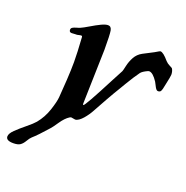

<svg xmlns="http://www.w3.org/2000/svg" viewBox="-201 -547 818 846"><g transform="rotate(20 208.0 -124.0)"><path d="M470.7 -242.2Q464.8 -242.2 460.4 -248Q456.1 -253.9 451.2 -264.2Q446.3 -274.4 444.3 -277.3Q421.9 -311.5 404.3 -311.5Q401.4 -311.5 397.5 -309.6Q376 -299.8 368.2 -290Q359.4 -278.3 348.1 -260.7Q336.9 -243.2 325.2 -223.6Q313.5 -204.1 309.6 -197.3Q292 -168.9 269 -127.9Q246.1 -86.9 233.9 -64.5Q221.7 -42 205.1 -22.9Q188.5 -3.9 173.8 0H168.9Q165 0 159.7 -1.5Q154.3 -2.9 151.4 -2.9Q148.4 -2.9 143.6 0Q125 11.7 106.4 39.1Q87.9 66.4 82 72.3Q39.1 121.1 17.6 139.6Q9.8 146.5 1 161.6Q-7.8 176.8 -18.6 184.1Q-29.3 191.4 -50.8 191.4Q-85 191.4 -85 171.9Q-85 158.2 -66.4 140.1Q-47.9 122.1 -21.5 100.6Q4.9 79.1 15.6 66.4Q42 34.2 55.2 -5.9Q68.4 -45.9 70.3 -67.9Q72.3 -89.8 76.2 -152.3Q79.1 -201.2 79.1 -236.3Q79.1 -278.3 74.2 -351.6Q74.2 -356.4 70.3 -356.9Q66.4 -357.4 59.1 -355.5Q51.8 -353.5 47.9 -353.5H43.9Q41 -353.5 34.7 -353Q28.3 -352.5 25.4 -352.5Q13.7 -352.5 13.7 -364.3Q13.7 -371.1 19.5 -375Q25.4 -378.9 37.6 -382.3Q49.8 -385.7 53.7 -387.7Q65.4 -392.6 89.8 -407.2Q114.3 -421.9 133.8 -431.2Q153.3 -440.4 165 -440.4Q179.7 -440.4 183.1 -421.9Q186.5 -403.3 186.5 -333L179.7 -78.1Q179.7 -72.3 182.6 -72.3Q189.5 -72.3 265.6 -219.7L293 -271.5Q294.9 -275.4 299.8 -297.9Q304.7 -320.3 315.9 -340.8Q327.1 -361.3 348.6 -373Q359.4 -378.9 377.9 -388.2Q396.5 -397.5 397.5 -398.4Q414.1 -408.2 416 -409.2Q419.9 -411.1 420.9 -411.1Q434.6 -411.1 460.9 -379.9Q468.8 -371.1 481 -365.2Q493.2 -359.4 494.1 -357.4Q501 -345.7 501 -330.1Q501 -322.3 492.2 -282.2Q491.2 -278.3 489.7 -270.5Q488.3 -262.7 487.3 -259.3Q486.3 -255.9 484.4 -251Q482.4 -246.1 479 -244.1Q475.6 -242.2 470.7 -242.2Z"/></g></svg>

Font: Isabella
Style: Medium
Weight: 500
Designer: John Stracke
Version: Version 001.202